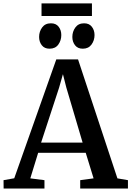

<svg xmlns="http://www.w3.org/2000/svg" viewBox="-34 -1092 760 1112"><path d="M48.5 -59.5 292 -748H418L646 -59L707 -48.5V0H430.5V-48.5L508 -59L462.5 -207H187L141.5 -59L223.5 -48.5V0H-13L-13.5 -48.5ZM444.5 -266 350 -585.5 330.5 -662.5 308 -583.5 204 -266ZM252.5 -810Q223.5 -810 208 -830Q192.5 -850 192.5 -878Q192.5 -909 210 -933Q227.5 -957 260.5 -957H261.5Q290.5 -957 305.8 -937Q321 -917 321 -889Q321 -858 303.8 -834Q286.5 -810 253.5 -810ZM445 -810Q416 -810 400.5 -830Q385 -850 385 -878Q385 -909 402.5 -933Q420 -957 452.5 -957H453.5Q482.5 -957 498 -937Q513.5 -917 513.5 -889Q513.5 -858 496 -834Q478.5 -810 446 -810ZM498.5 -1072.5V-999.5H206.5V-1072.5Z"/></svg>

Font: Merriweather 36pt SemiBold
Style: Regular
Weight: 600
Version: Version 2.100